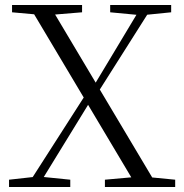

<svg xmlns="http://www.w3.org/2000/svg" viewBox="-20 -745 735 765"><path d="M16 0V-29L124 -41H142L260 -29V0ZM85 0 328 -379 353 -357H348L340 -342L130 0ZM398 0V-29L532 -41H555L678 -29V0ZM368 -373 344 -395H348L356 -407L547 -725H591ZM526 0 94 -725H177L609 0ZM28 -696V-725H307V-696L174 -685H150ZM419 -696V-725H662V-696L553 -685H535Z"/></svg>

Font: Noto Serif TC ExtraLight Light
Style: Regular
Weight: 300
Version: Version 2.003-H1;hotconv 1.1.1;makeotfexe 2.6.0